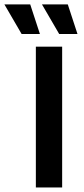

<svg xmlns="http://www.w3.org/2000/svg" viewBox="-82 -832 373 852"><path d="M77.1 0V-625H193.8V0ZM180.6 -681.2 104.2 -812.5H218.8L261.8 -681.2ZM13.9 -681.2 -62.5 -812.5H52.1L95.1 -681.2Z"/></svg>

Font: Afacad SemiBold
Style: Regular
Weight: 600
Designer: Kristian Moeller
Foundry: Dicotype
Version: Version 1.000